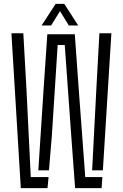

<svg xmlns="http://www.w3.org/2000/svg" viewBox="-20 -972 634 992"><path d="M87.5 0 39 -800H100.5L116.5 -515.5L139 -57H231L225.5 0ZM456 -92 478 -515.5 493.5 -800H555.5L511.5 -92ZM368 0 348 -272 314.5 -739.5H278L248 -272L233 -92H178L205.5 -515.5L224.5 -795H366.5L386.5 -515.5L420.5 -57H509L505 0ZM195 -840.5 267.5 -952H312L384 -840.5H335.5L290 -914.5L244 -840.5Z"/></svg>

Font: Big Shoulders Stencil Text Light
Style: Regular
Weight: 300
Designer: Patric King
Foundry: XO Type Co
Version: Version 1.000